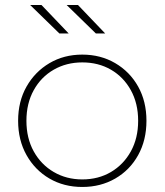

<svg xmlns="http://www.w3.org/2000/svg" viewBox="-20 -740 654 763"><path d="M307 3Q234 3 176.5 -30.5Q119 -64 85.5 -123.5Q52 -183 52 -260Q52 -337 85.5 -396Q119 -455 176.5 -489Q234 -523 307 -523Q380 -523 438 -489Q496 -455 529 -396Q562 -337 562 -260Q562 -183 529 -123.5Q496 -64 438 -30.5Q380 3 307 3ZM307 -27Q371 -27 421 -56.5Q471 -86 500 -138.5Q529 -191 529 -260Q529 -329 500 -381.5Q471 -434 421 -463Q371 -492 307 -492Q244 -492 193.5 -463Q143 -434 114 -381.5Q85 -329 85 -260Q85 -191 114 -138.5Q143 -86 193.5 -56.5Q244 -27 307 -27ZM361 -607 245 -720H290L398 -607ZM216 -607 100 -720H145L253 -607Z"/></svg>

Font: Montserrat ExtraLight
Style: Regular
Weight: 200
Designer: Julieta Ulanovsky
Foundry: Julieta Ulanovsky
Version: Version 9.000; ttfautohint (v1.8.4.7-5d5b)